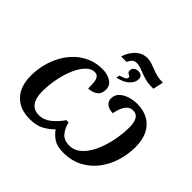

<svg xmlns="http://www.w3.org/2000/svg" viewBox="-238 -1334 1621 1621"><g transform="rotate(45 572.0 -524.0)"><path d="M487 -910Q505 -973 549.5 -1015.5Q594 -1058 653 -1058Q681 -1058 706.5 -1049.5Q732 -1041 758.5 -1030.5Q785 -1020 816 -1011.5Q847 -1003 885 -1003H892L872 -910H852Q810 -910 777.5 -918.5Q745 -927 718.5 -937.5Q692 -948 667.5 -956.5Q643 -965 618 -965Q597 -965 581.5 -953Q566 -941 552 -910ZM591 -786Q620 -794 639 -803.5Q658 -813 658 -830Q658 -839 649 -843Q640 -847 630.5 -854Q621 -861 621 -877Q621 -901 638.5 -913.5Q656 -926 678 -926Q701 -926 714.5 -914Q728 -902 728 -881Q728 -841 692.5 -806Q657 -771 584 -755ZM313 10Q197 10 129.5 -59.5Q62 -129 62 -259Q62 -325 78 -391Q94 -457 126 -517Q158 -577 205.5 -623.5Q253 -670 314.5 -697Q376 -724 452 -724Q511 -724 553 -697.5Q595 -671 595 -621Q595 -572 563 -548Q531 -524 481 -522Q481 -559 478.5 -590.5Q476 -622 463.5 -641Q451 -660 421 -660Q381 -660 345 -623Q309 -586 282 -524Q255 -462 239.5 -385.5Q224 -309 224 -230Q224 -154 254 -111Q284 -68 345 -68Q404 -68 453.5 -108Q503 -148 540 -203H566Q580 -146 612 -107Q644 -68 710 -68Q760 -68 800 -98Q840 -128 870 -177.5Q900 -227 920 -288.5Q940 -350 950 -414Q960 -478 960 -535Q960 -660 881 -660Q839 -660 812.5 -622Q786 -584 776 -522Q725 -522 700.5 -545Q676 -568 676 -597Q676 -642 706 -670Q736 -698 780.5 -711Q825 -724 868 -724Q940 -724 995.5 -694Q1051 -664 1082.5 -604Q1114 -544 1114 -454Q1114 -368 1088.5 -285Q1063 -202 1012.5 -135.5Q962 -69 887.5 -29.5Q813 10 715 10Q642 10 600.5 -16.5Q559 -43 531 -84Q494 -46 444 -18Q394 10 313 10Z"/></g></svg>

Font: Noto Serif
Style: Bold Italic
Weight: 700
Italic angle: -12°
Designer: Monotype Design Team
Foundry: Monotype Imaging Inc.
Version: Version 2.013